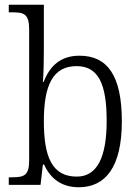

<svg xmlns="http://www.w3.org/2000/svg" viewBox="-20 -780 588 810"><path d="M312 10C425 10 494 -75 494 -268C494 -462 433 -545 315 -545C236 -545 190 -502 164 -434H161C164 -468 165 -533 165 -569V-760H17V-728H31C81 -728 103 -722 103 -655V-104C103 -39 82 -32 29 -32H17V0H151L161 -86H166C192 -27 240 10 312 10ZM304 -35C200 -35 165 -117 165 -269C165 -422 204 -501 303 -501C394 -501 430 -428 430 -270C430 -115 389 -35 304 -35Z"/></svg>

Font: Noto Serif Georgian SemiCondensed Light
Style: Regular
Weight: 300
Width: 4
Designer: Monotype Design Team, Akaki Razmadze
Foundry: Google LLC
Version: Version 2.003